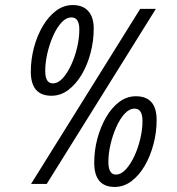

<svg xmlns="http://www.w3.org/2000/svg" viewBox="-20 -728 701 760"><path d="M184 -349Q102 -349 102 -444Q102 -493 114.5 -540Q127 -587 149.5 -625Q172 -663 202 -685.5Q232 -708 268 -708Q308 -708 329.5 -684Q351 -660 351 -615Q351 -566 338.5 -518.5Q326 -471 303.5 -433Q281 -395 250.5 -372Q220 -349 184 -349ZM103 0 535 -693H597L165 0ZM189 -398Q210 -398 228.5 -418.5Q247 -439 262 -471.5Q277 -504 285.5 -541Q294 -578 294 -611Q294 -659 263 -659Q242 -659 223.5 -639Q205 -619 190.5 -586.5Q176 -554 167.5 -517Q159 -480 159 -447Q159 -398 189 -398ZM434 12Q353 12 353 -84Q353 -133 365.5 -179.5Q378 -226 400 -264Q422 -302 452 -324.5Q482 -347 518 -347Q600 -347 600 -253Q600 -204 587.5 -157Q575 -110 553 -72Q531 -34 500.5 -11Q470 12 434 12ZM439 -37Q459 -37 478 -57.5Q497 -78 512 -110.5Q527 -143 535.5 -179.5Q544 -216 544 -249Q544 -298 513 -298Q492 -298 473.5 -278Q455 -258 440.5 -225.5Q426 -193 417.5 -156.5Q409 -120 409 -87Q409 -37 439 -37Z"/></svg>

Font: Ubuntu Sans Condensed
Style: Italic
Weight: 400
Width: 3
Italic angle: -13.5°
Designer: Dalton Maag Ltd
Foundry: Dalton Maag Ltd
Version: Version 1.006; ttfautohint (v1.8.4.7-5d5b)